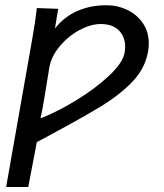

<svg xmlns="http://www.w3.org/2000/svg" viewBox="-20 -556 640 751"><path d="M124 -524.5 207.5 -521.5 195 -444.5Q230.5 -490 282 -512.8Q333.5 -535.5 396 -535.5Q439.5 -535.5 477.8 -517.2Q516 -499 539 -465Q562 -431 562 -385.5Q562 -370 559 -353.5Q547.5 -289 499 -237.5Q450.5 -186 370.8 -137.5Q291 -89 124 0L90.5 175.5H4L106.5 -406Q113 -442 116.8 -468.5Q120.5 -495 124 -524.5ZM467.5 -350.5Q469.5 -361 469.5 -373.5Q469.5 -412.5 444.8 -437.2Q420 -462 374 -462Q334 -462 289.8 -437.8Q245.5 -413.5 213 -374.2Q180.5 -335 173 -292.5L169 -268Q167 -257 157.2 -195Q147.5 -133 138.5 -93Q204 -118.5 278.5 -164Q353 -209.5 406.8 -260Q460.5 -310.5 467.5 -350.5Z"/></svg>

Font: JuliaMono MediumItalic
Style: Regular
Weight: 500
Italic angle: -9°
Monospace: yes
Designer: cormullion
Foundry: corm
Version: Version 0.049; ttfautohint (v1.8.4)